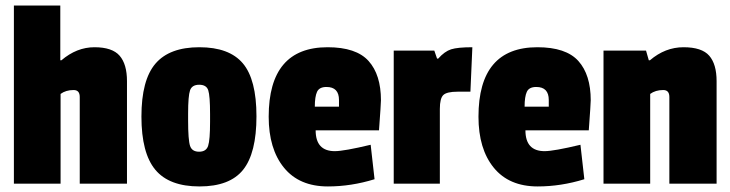

<svg xmlns="http://www.w3.org/2000/svg" viewBox="-20 -661 2629 691"><path d="M201 -444Q256 -491 320 -491Q384 -491 410.5 -460.5Q437 -430 437 -369V0H267V-312Q267 -337 245 -337Q217 -337 198 -323V0H30V-641H197V-444Z M489 -241.5Q489 -373 539.5 -432Q590 -491 697.5 -491Q805 -491 854 -433Q903 -375 903 -242.5Q903 -110 855 -50Q807 10 698 10Q589 10 539 -50Q489 -110 489 -241.5ZM657 -252V-228Q657 -157 664 -136Q671 -115 696.5 -115Q722 -115 729 -136Q736 -157 736 -222V-251Q736 -316 729.5 -336Q723 -356 697 -356Q671 -356 664 -336Q657 -316 657 -252Z M1155 -348Q1129 -348 1121 -330.5Q1113 -313 1113 -277H1200V-301Q1200 -348 1155 -348ZM1159 -491Q1262 -491 1306.5 -441.5Q1351 -392 1351 -300Q1351 -288 1344 -192H1116Q1116 -117 1185 -117Q1218 -117 1314 -140L1328 -16Q1244 10 1160 10Q1057 10 1002 -57.5Q947 -125 947 -241Q947 -491 1159 -491Z M1563 -269V0H1397V-479H1543L1553 -450H1557Q1580 -476 1603.5 -483.5Q1627 -491 1680 -491L1673 -331H1627Q1588 -331 1575.5 -319Q1563 -307 1563 -269Z M1910 -348Q1884 -348 1876 -330.5Q1868 -313 1868 -277H1955V-301Q1955 -348 1910 -348ZM1914 -491Q2017 -491 2061.5 -441.5Q2106 -392 2106 -300Q2106 -288 2099 -192H1871Q1871 -117 1940 -117Q1973 -117 2069 -140L2083 -16Q1999 10 1915 10Q1812 10 1757 -57.5Q1702 -125 1702 -241Q1702 -491 1914 -491Z M2319 -444Q2374 -491 2440 -491Q2506 -491 2532.5 -460.5Q2559 -430 2559 -369V0H2389V-312Q2389 -337 2367 -337Q2339 -337 2320 -323V0H2152V-479H2305L2315 -444Z"/></svg>

Font: Passion One
Style: Regular
Weight: 400
Designer: Alejandro Lo Celso
Foundry: Fontstage
Version: Version 1.002